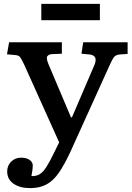

<svg xmlns="http://www.w3.org/2000/svg" viewBox="-20 -739 683 990"><path d="M136 231Q82 231 49.5 208Q17 185 17 145Q17 115 37.5 94.5Q58 74 89 74Q115 74 131 84.5Q147 95 149 112Q149 119 148 130.5Q147 142 142 169Q166 170 184 159.5Q202 149 219.5 121.5Q237 94 260 46L285 -5L105 -405Q91 -435 83.5 -444.5Q76 -454 59 -455L16 -459L27 -521H299V-462L249 -460Q231 -459 224 -449Q217 -439 230 -408L346 -134H351L466 -402Q488 -452 443 -458L400 -462L409 -521H638V-461L596 -458Q578 -456 569 -446Q560 -436 545 -402L342 46Q312 110 284 151Q256 192 220.5 211.5Q185 231 136 231ZM193 -635V-719H495V-635Z"/></svg>

Font: Literata 7pt Medium
Style: Regular
Weight: 500
Designer: Latin by Veronika Burian and Jose Scaglione. Greek by Irene Vlachou. Cyrillic by Vera Evstafieva.
Foundry: TypeTogether
Version: Version 3.002